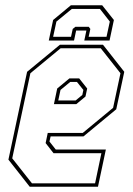

<svg xmlns="http://www.w3.org/2000/svg" viewBox="-20 -710 504 730"><path d="M371.5 -540 452.5 -437 422 -294.5 297.5 -191.5H172.5L168 -172L192 -141.5H382.5L352.5 0H93L12 -103L83 -437L208 -540ZM363 -526.5H210.5L95.5 -431.5L26.5 -108L101.5 -13H341.5L365.5 -127.5H183.5L153.5 -166L161.5 -204.5H294.5L410 -300L438 -431.5ZM281 -412 311.5 -373.5 305 -343 270 -314H185L197.5 -373.5L244 -412ZM272.5 -398.5H247L210 -368L201.5 -328H267.5L293 -349L297 -368ZM368.5 -690 413 -634 396.5 -556H300.5L308.5 -594H269.5L261.5 -556H165.5L182 -634L249.5 -690ZM360 -676H253L194.5 -628L182 -570H250L256.5 -600L266.5 -608H317.5L323.5 -600L317 -570H385L397.5 -628Z"/></svg>

Font: Tourney Condensed Thin
Style: Italic
Weight: 100
Width: 3
Italic angle: -12°
Designer: Tyler Finck
Foundry: Etcetera Type Co
Version: Version 1.010; ttfautohint (v1.8.3)